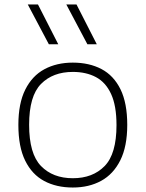

<svg xmlns="http://www.w3.org/2000/svg" viewBox="-20 -828 650 857"><path d="M305 9Q232 9 177.5 -20Q123 -49 92.5 -110.8Q62 -172.5 62 -270.5Q62 -366.5 92.8 -428Q123.5 -489.5 178.2 -519Q233 -548.5 305 -548.5Q378 -548.5 432.8 -519.8Q487.5 -491 517.8 -429.5Q548 -368 548 -270.5Q548 -174.5 517 -112.5Q486 -50.5 431.5 -20.8Q377 9 305 9ZM305 -32.5Q394 -32.5 447 -86.8Q500 -141 500 -269.5Q500 -356 476 -408.2Q452 -460.5 408.2 -483.8Q364.5 -507 305 -507Q216 -507 163 -453.2Q110 -399.5 110 -271Q110 -141.5 163 -87Q216 -32.5 305 -32.5ZM370 -630.5 276 -808H321.5L412 -630.5ZM198 -630.5 104 -808H149.5L240 -630.5Z"/></svg>

Font: Encode Sans Expanded Expanded ExtraLight
Style: Regular
Weight: 200
Width: 7
Designer: Multiple Designers
Foundry: Impallari Type
Version: Version 3.000; ttfautohint (v1.8.3) -l 8 -r 50 -G 200 -x 14 